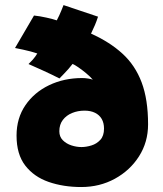

<svg xmlns="http://www.w3.org/2000/svg" viewBox="-20 -726 640 754"><path d="M299 8.5Q229 8.5 171.2 -11.5Q113.5 -31.5 79.2 -75.8Q45 -120 45 -193.5Q45 -262 79.8 -312.8Q114.5 -363.5 173 -391.5Q231.5 -419.5 302.5 -419.5Q314.5 -419.5 326.5 -417.5Q338.5 -415.5 344.5 -413Q334.5 -425 318.5 -438.2Q302.5 -451.5 287.5 -461.8Q272.5 -472 265 -475Q257.5 -465 248.8 -455.2Q240 -445.5 231 -436Q222 -426.5 213.5 -418Q183 -433.5 147.2 -449.8Q111.5 -466 92 -474.5Q103 -485 108.8 -491.8Q114.5 -498.5 118.5 -504Q122.5 -509.5 126.5 -516Q115 -520 100.8 -523.8Q86.5 -527.5 70.8 -531Q55 -534.5 39 -537.5L113.5 -665Q124.5 -664 137.2 -661.8Q150 -659.5 162.5 -656.8Q175 -654 185.8 -651.2Q196.5 -648.5 203 -646Q208.5 -656.5 212.8 -665.8Q217 -675 221 -684.8Q225 -694.5 229.5 -706L365 -660.5Q359 -642 352.8 -627.5Q346.5 -613 337.5 -594Q411 -561 461 -515.2Q511 -469.5 536.2 -402.5Q561.5 -335.5 561.5 -237.5Q561.5 -168 526 -112.2Q490.5 -56.5 431 -24Q371.5 8.5 299 8.5ZM300 -148.5Q318.5 -148.5 339 -154.8Q359.5 -161 374 -176.8Q388.5 -192.5 388.5 -221Q388.5 -243 379.5 -258.8Q370.5 -274.5 353.2 -283Q336 -291.5 312 -291.5Q285.5 -291.5 263 -282.2Q240.5 -273 226.8 -255Q213 -237 213 -210.5Q213 -189 226.8 -175.2Q240.5 -161.5 260.5 -155Q280.5 -148.5 300 -148.5Z"/></svg>

Font: Grandstander Thin Black
Style: Regular
Weight: 900
Version: Version 1.200